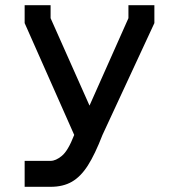

<svg xmlns="http://www.w3.org/2000/svg" viewBox="-20 -520 690 740"><path d="M175 200H75V100H175Q195 100 218 81Q242 62 266 0L75 -431V-500H175V-450L325 -113L475 -450V-500H575V-431L375 0Q346 75 318.5 118Q291 161 257 180.5Q223 200 175 200Z"/></svg>

Font: Monoikos Medium
Style: Regular
Weight: 500
Designer: Brian Krent
Version: Version 0.088